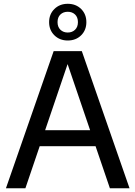

<svg xmlns="http://www.w3.org/2000/svg" viewBox="-20 -1016 731 1036"><path d="M12 0 269.5 -740H421.5L679 0H573L337.5 -691.5H352L117 0ZM159.5 -227 183.5 -313.5H507L531 -227ZM345.5 -797.5Q302 -797.5 273.5 -825.5Q245 -853.5 245 -896.5Q245 -939.5 273.5 -967.5Q302 -995.5 345.5 -995.5Q389.5 -995.5 417.8 -967.5Q446 -939.5 446 -896.5Q446 -853.5 417.8 -825.5Q389.5 -797.5 345.5 -797.5ZM345.5 -840.5Q369.5 -840.5 385 -855.5Q400.5 -870.5 400.5 -896.5Q400.5 -923 385 -937.8Q369.5 -952.5 345.5 -952.5Q321.5 -952.5 306 -937.8Q290.5 -923 290.5 -896.5Q290.5 -870.5 306 -855.5Q321.5 -840.5 345.5 -840.5Z"/></svg>

Font: Encode Sans Condensed Thin Medium
Style: Regular
Weight: 500
Version: Version 3.002